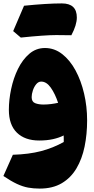

<svg xmlns="http://www.w3.org/2000/svg" viewBox="-20 -816 556 1131"><path d="M213.9 294.9Q177.2 294.9 145.5 289.1Q113.8 283.2 79.3 267.1Q44.9 251 0 220.7L55.7 95.7Q150.9 92.8 221.7 74.2Q292.5 55.7 355.5 20.5Q355.5 11.2 355.5 1.7Q355.5 -7.8 355 -18.1Q328.1 -4.4 292 3.7Q255.9 11.7 210.9 11.7Q127 11.7 79.6 -34.4Q32.2 -80.6 32.2 -169.4Q32.2 -228 45.7 -291.7Q59.1 -355.5 85.9 -410.2Q112.8 -464.8 152.6 -499Q192.4 -533.2 245.1 -533.2Q300.3 -533.2 345.9 -497.8Q391.6 -462.4 424.6 -401.9Q457.5 -341.3 475.3 -265.1Q493.2 -189 493.2 -106.9Q493.2 -25.4 478.3 47.4Q463.4 120.1 430.4 175.8Q397.5 231.4 344 263.2Q290.5 294.9 213.9 294.9ZM322.3 -210.4Q304.2 -264.2 279.1 -299.8Q253.9 -335.4 222.7 -335.4Q206.1 -335.4 193.4 -320.1Q180.7 -304.7 173.6 -283.2Q166.5 -261.7 166.5 -243.7Q166.5 -216.3 187 -208.3Q207.5 -200.2 235.8 -200.2Q257.8 -200.2 280.8 -203.1Q303.7 -206.1 322.3 -210.4ZM121.6 -782.2Q256.3 -795.9 344.5 -795.9Q432.6 -795.9 432.6 -712.9Q432.6 -668.9 400.4 -608.4Q378.9 -609.4 311.3 -609.4Q243.7 -609.4 102.5 -594.7Q75.2 -618.2 57.6 -632.8Q92.3 -714.8 121.6 -782.2Z"/></svg>

Font: Pinar-FD Black
Style: Regular
Weight: 900
Designer: Amin Abedi
Version: Version 3.000